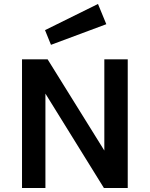

<svg xmlns="http://www.w3.org/2000/svg" viewBox="-20 -948 757 968"><path d="M207 -796 474 -928 516 -826 237 -722ZM91 0V-649H220L506 -189V-649H624V0H504L209 -476V0Z"/></svg>

Font: Karmilla
Style: Bold
Weight: 700
Designer: Jonathan Pinhorn
Version: Version 1.000